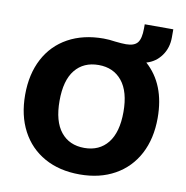

<svg xmlns="http://www.w3.org/2000/svg" viewBox="-90 -911 975 1006"><g transform="rotate(10 398.0 -408.0)"><path d="M642 -629Q751 -532 751 -353Q751 -243 708 -161.5Q665 -80 585.5 -35.5Q506 9 399 9Q291 9 211.5 -35.5Q132 -80 89 -161.5Q46 -243 46 -353Q46 -463 89 -544.5Q132 -626 212 -670Q292 -714 400 -714Q430 -714 462 -709Q498 -705 520 -705Q564 -705 581.5 -727Q599 -749 599 -803V-825H751V-782Q751 -726 721 -684.5Q691 -643 642 -629ZM569 -353Q569 -461 523.5 -517Q478 -573 399 -573Q319 -573 274 -517.5Q229 -462 229 -353Q229 -244 274 -188Q319 -132 399 -132Q479 -132 524 -188.5Q569 -245 569 -353Z"/></g></svg>

Font: wassup Sans
Style: Black
Weight: 900
Version: Version 2.001